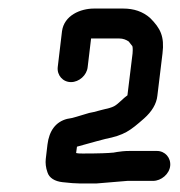

<svg xmlns="http://www.w3.org/2000/svg" viewBox="-20 -710 422 449"><path d="M226 -385C271 -394 284 -404 317 -433C335 -449 346 -467 348 -486L360 -585C365 -625 355 -644 331 -668C314 -683 293 -690 268 -690H200C168 -690 130 -674 125 -637L115 -553C113 -534 127 -518 146 -518C165 -518 183 -534 185 -553L193 -620H259C268 -620 275 -617 281 -613L288 -604L289 -603C290 -602 291 -597 290 -585L278 -487C277 -486 272 -483 266 -477C248 -461 249 -460 218 -453L199 -448C192 -447 185 -445 179 -443L159 -437C153 -435 145 -433 137 -432C110 -425 95 -404 91 -372L87 -338C86 -329 87 -318 91 -307C95 -294 108 -286 126 -284C143 -282 157 -281 166 -281H206L278 -287H338C357 -287 376 -303 378 -322C380 -341 366 -357 347 -357H283C259 -357 243 -352 243 -353C235 -352 212 -351 174 -351C168 -351 163 -351 159 -352H158L160 -367C172 -370 195 -377 207 -380Z"/></svg>

Font: Squarish
Style: BoldIt
Weight: 400
Foundry: Cannot Into Space Fonts
Version: Version 0.272